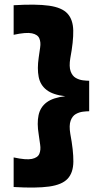

<svg xmlns="http://www.w3.org/2000/svg" viewBox="-20 -626 442 844"><path d="M40 196V66Q95 78 120.5 72.5Q146 67 153 50Q160 33 156.5 10Q153 -13 150 -36Q142 -84 149.5 -119.5Q157 -155 185 -176Q213 -197 267 -203Q213 -209 185 -230.5Q157 -252 150 -288Q143 -324 150 -372Q153 -395 156.5 -417.5Q160 -440 153 -457Q146 -474 120.5 -479.5Q95 -485 40 -473V-603Q139 -609 195.5 -601Q252 -593 276.5 -566.5Q301 -540 302 -492Q303 -444 289 -370Q283 -333 290.5 -312.5Q298 -292 313 -283.5Q328 -275 344.5 -273Q361 -271 372 -271V-137Q361 -137 344.5 -135Q328 -133 313 -124.5Q298 -116 290.5 -95.5Q283 -75 289 -38Q303 36 302.5 84.5Q302 133 277.5 159.5Q253 186 196 194Q139 202 40 196Z"/></svg>

Font: Darker Grotesque Black
Style: Regular
Weight: 900
Designer: Gabriel Lam
Foundry: TypeRant
Version: Version 1.000;gftools[0.9.28]